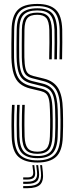

<svg xmlns="http://www.w3.org/2000/svg" viewBox="-20 -827 381 985"><path d="M172 6.8Q108 6.8 75.1 -22.1Q42.2 -51 40 -125Q39 -152.8 38.9 -180.8Q38.8 -208.8 39.4 -236.1Q40 -263.5 41.5 -289H54.8Q53.5 -262.8 52.8 -237.2Q52 -211.8 52.1 -184.5Q52.2 -157.2 53.2 -125.2Q55.5 -58.2 84.2 -31.2Q113 -4.2 172 -4.2Q230.5 -4.2 258.8 -31.8Q287 -59.2 289 -125.2Q290 -149.8 290.2 -169.8Q290.5 -189.8 290.4 -211.9Q290.2 -234 289.2 -264.8Q287.5 -336 266.6 -368.1Q245.8 -400.2 202 -411.2L148.2 -424.8Q129.5 -429.2 117.4 -438.8Q105.2 -448.2 99 -469.9Q92.8 -491.5 91.8 -532.8Q91.2 -558.5 91.6 -598.5Q92 -638.5 92.2 -674.8Q93 -724.5 111.8 -743.4Q130.5 -762.2 171.5 -762.2Q210.5 -762.2 227.5 -742.4Q244.5 -722.5 246.2 -673.8Q247 -650 246.8 -608.6Q246.5 -567.2 245.5 -522.5H232.2Q233.2 -568.2 233.5 -609Q233.8 -649.8 233 -673.2Q231.8 -717.8 217.4 -734.5Q203 -751.2 171.5 -751.2Q135.2 -751.2 120.8 -734.1Q106.2 -717 105.5 -674.2Q105.2 -632 104.8 -596.1Q104.2 -560.2 105 -533Q105.8 -496 110.5 -476.8Q115.2 -457.5 125.2 -449.2Q135.2 -441 151.5 -437L205 -423.8Q255.2 -411.8 277.9 -375.1Q300.5 -338.5 302.5 -265.2Q303.2 -240.8 303.5 -220.4Q303.8 -200 303.6 -177.8Q303.5 -155.5 302.2 -124.8Q299.8 -52 267.9 -22.6Q236 6.8 172 6.8ZM172 -15.5Q120 -15.5 94.2 -39.8Q68.5 -64 66.5 -125.8Q65.8 -154.5 65.6 -182.8Q65.5 -211 66 -237.8Q66.5 -264.5 67.8 -289H81Q79.8 -265.2 79.1 -240.9Q78.5 -216.5 78.6 -188.5Q78.8 -160.5 79.8 -125.8Q81.8 -71.2 103.2 -48.9Q124.8 -26.5 172 -26.5Q219.2 -26.5 239.9 -49.5Q260.5 -72.5 262.5 -126Q263.5 -152 263.8 -171.9Q264 -191.8 263.9 -212.9Q263.8 -234 262.8 -263.8Q261.8 -306.2 254.5 -330.8Q247.2 -355.2 232.8 -367.5Q218.2 -379.8 195.8 -385.2L141.5 -398.8Q115.2 -405 98.9 -418.8Q82.5 -432.5 74.5 -459.5Q66.5 -486.5 65.2 -532Q64.8 -549.5 64.8 -575.5Q64.8 -601.5 65.1 -628.5Q65.5 -655.5 65.8 -675.5Q66.8 -737.2 92.6 -760.9Q118.5 -784.5 171.5 -784.5Q223.8 -784.5 247.2 -759.5Q270.8 -734.5 272.8 -674.8Q273.5 -651.2 273.2 -609.1Q273 -567 272 -522.5H258.8Q259.8 -564.8 260 -607.2Q260.2 -649.8 259.5 -674.2Q257.5 -728.2 237.5 -750.9Q217.5 -773.5 171.5 -773.5Q123.5 -773.5 101.8 -751.9Q80 -730.2 79 -675.2Q78.8 -642 78.2 -601.2Q77.8 -560.5 78.5 -532.5Q79.5 -489.2 86.5 -464.8Q93.5 -440.2 107.9 -428.6Q122.2 -417 144.8 -411.2L198.8 -398.2Q239 -388.5 256.6 -359.1Q274.2 -329.8 276 -264.2Q276.8 -238.8 277 -217.9Q277.2 -197 277 -175.4Q276.8 -153.8 275.8 -125.8Q273.8 -66.8 249.9 -41.1Q226 -15.5 172 -15.5ZM172 -37.8Q131.2 -37.8 113 -57.6Q94.8 -77.5 93 -126.5Q92.2 -157.8 92.1 -184.9Q92 -212 92.5 -237.5Q93 -263 94 -289H107Q106 -260.8 105.5 -235.9Q105 -211 105.2 -185Q105.5 -159 106.2 -127Q107.8 -84.5 122.2 -66.6Q136.8 -48.8 172 -48.8Q205.5 -48.8 220.1 -66.5Q234.8 -84.2 236 -127.2Q237 -154.8 237.2 -174.2Q237.5 -193.8 237.4 -213.9Q237.2 -234 236.2 -263Q235.5 -300.8 230.2 -320.2Q225 -339.8 215 -347.9Q205 -356 189.5 -359.8L135 -372.8Q102.8 -380.8 81.8 -398.1Q60.8 -415.5 50.4 -447.5Q40 -479.5 38.5 -531.2Q37.8 -561.8 38.4 -601.1Q39 -640.5 39.5 -676.5Q40.8 -743.8 70.2 -775.2Q99.8 -806.8 171.5 -806.8Q234.8 -806.8 265.9 -777.5Q297 -748.2 299.2 -675.8Q299.8 -653.2 299.6 -609.6Q299.5 -566 298.5 -522.5H285.2Q286.5 -566.8 286.6 -609.1Q286.8 -651.5 286 -675Q284 -741.2 256.5 -768.5Q229 -795.8 171.5 -795.8Q108.5 -795.8 81.2 -768.1Q54 -740.5 52.8 -675.8Q52.2 -635.8 51.8 -599.5Q51.2 -563.2 52 -531.5Q53.2 -483 62.5 -453.5Q71.8 -424 90.5 -408.5Q109.2 -393 138.2 -385.8L192.8 -372.2Q211 -368 223.2 -358.2Q235.5 -348.5 242 -326.5Q248.5 -304.5 249.5 -263.2Q250.2 -236 250.5 -215.9Q250.8 -195.8 250.5 -175.5Q250.2 -155.2 249.2 -127Q247.5 -78.5 229.9 -58.1Q212.2 -37.8 172 -37.8ZM185.8 20H195.8L199.8 55.8Q205 100.2 186.5 119.4Q168 138.5 120.2 138.5H99V127.5H120.2Q162 127.5 178.1 110.8Q194.2 94 189.8 55.8ZM146.2 20H155.8L159.8 52Q162.8 74.5 153.6 84.2Q144.5 94 120.2 94H99V83.2H120.2Q138.5 83.2 145.2 76Q152 68.8 150 52ZM165.8 20H175.8L179.8 53.8Q184 87.2 170.1 101.8Q156.2 116.2 120.2 116.2H99V105.2H120.2Q150 105.2 161.5 93.2Q173 81.2 169.8 53.8Z"/></svg>

Font: Big Shoulders Inline Display Thin
Style: Regular
Weight: 400
Version: Version 2.002